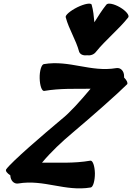

<svg xmlns="http://www.w3.org/2000/svg" viewBox="-20 -961 730 1060"><path d="M510 -675C564 -742 635 -798 688 -865C696 -876 676 -901 642 -921C609 -940 575 -947 567 -935C542 -904 522 -871 501 -838C498 -871 495 -904 486 -935C482 -947 446 -940 407 -921C367 -901 338 -876 343 -865C361 -798 399 -742 417 -675C423 -660 440 -653 461 -656C480 -653 499 -660 510 -675ZM81 52C222 28 340 98 481 74C494 72 504 37 504 -4C503 -45 492 -76 479 -74C387 -58 300 -64 212 -63C263 -124 322 -179 384 -231C486 -317 628 -442 682 -496C687 -503 680 -518 665 -533C665 -535 665 -538 665 -541C665 -569 646 -589 622 -585C481 -561 363 -631 222 -607C209 -605 198 -570 199 -529C200 -488 211 -457 224 -459C312 -474 395 -470 480 -471C423 -403 365 -338 319 -302C213 -213 45 -69 14 -26C9 -17 19 -5 37 7C38 36 57 56 81 52Z"/></svg>

Font: Nupuram Black Oblique
Style: Regular
Weight: 900
Designer: Santhosh Thottingal (santhosh.thottingal@gmail.com)
Foundry: SMC
Version: Version 1.000